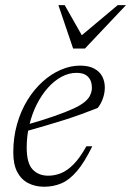

<svg xmlns="http://www.w3.org/2000/svg" viewBox="-20 -700 499 730"><path d="M270.5 -423Q241.5 -423 213.8 -408Q186 -393 162 -366Q138 -339 120 -303.5Q102 -268 91.8 -226Q81.5 -184 81.5 -139.5Q81.5 -79.5 104 -55.8Q126.5 -32 163.5 -32Q187.5 -32 211.2 -41.2Q235 -50.5 259.2 -74.8Q283.5 -99 308.5 -144H331Q301 -82.5 272.2 -49Q243.5 -15.5 213.2 -2.8Q183 10 148 10Q114 10 87.2 -3.8Q60.5 -17.5 45.5 -46.2Q30.5 -75 30.5 -120.5Q30.5 -177.5 44.8 -227.8Q59 -278 84 -318.8Q109 -359.5 141.5 -389Q174 -418.5 210.8 -434.5Q247.5 -450.5 284.5 -450.5Q317.5 -450.5 338.2 -439.2Q359 -428 368.8 -409.2Q378.5 -390.5 378.5 -367.5Q378.5 -347 371.5 -326.5Q364.5 -306 351.5 -289.5Q322.5 -278 290.8 -266.5Q259 -255 224.8 -244Q190.5 -233 154 -222.5Q117.5 -212 79 -201L80.5 -225.5Q144 -243.5 187.2 -258.8Q230.5 -274 257.8 -286.5Q285 -299 299.8 -310.8Q314.5 -322.5 320.8 -334Q327 -345.5 329 -358Q330.5 -376.5 325.5 -390.8Q320.5 -405 307.5 -414Q294.5 -423 270.5 -423ZM459 -680.5 303 -515.5H258L202 -680.5H226L297 -555.5H278.5L427.5 -680.5Z"/></svg>

Font: Newsreader 16pt 16pt Light
Style: Italic
Weight: 300
Italic angle: -17°
Version: Version 1.003